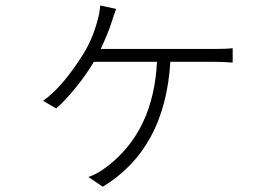

<svg xmlns="http://www.w3.org/2000/svg" viewBox="-20 -624 1040 716"><path d="M355.5 -441.4H776.4Q825.2 -441.4 847.7 -444.3V-390.6Q812.5 -393.6 776.4 -393.6H615.2Q595.7 -68.4 363.3 72.3L309.6 36.1Q342.8 25.4 381.8 -4.9Q552.7 -136.7 565.4 -393.6H330.1Q301.8 -345.7 261.7 -296.4Q221.7 -247.1 189.5 -219.7L140.6 -248Q214.8 -300.8 292 -424.8Q327.1 -482.4 344.7 -551.8Q352.5 -580.1 353.5 -603.5L413.1 -590.8Q404.3 -567.4 396.5 -542Q382.8 -499 355.5 -441.4Z"/></svg>

Font: GenEi Gothic M Light
Style: Regular
Weight: 300
Designer: o_tamon (Modified); [Source Han Sans]
Ryoko NISHIZUKA  (kana & ideographs); Paul D. Hunt (Latin, Greek & Cyrillic); Wenl
Version: Version 1.1a;Original Version 1.004